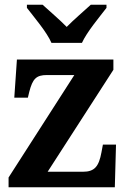

<svg xmlns="http://www.w3.org/2000/svg" viewBox="-20 -786 534 806"><path d="M196 -606H324C344 -651 398 -715 427 -753V-766H361C335 -742 288 -702 260 -673C232 -702 185 -742 159 -766H93V-753C122 -715 177 -651 196 -606ZM16 0H462L467 -179H412L406 -147C395 -87 377 -65 328 -65H180L456 -493V-536H51L40 -376H97L103 -401C117 -455 132 -471 177 -471H292L16 -41Z"/></svg>

Font: Noto Serif Myanmar SemiCondensed
Style: Bold
Weight: 700
Width: 4
Designer: Ben Mitchell and the Monotype Design Team
Foundry: Monotype Imaging Inc.
Version: Version 2.106